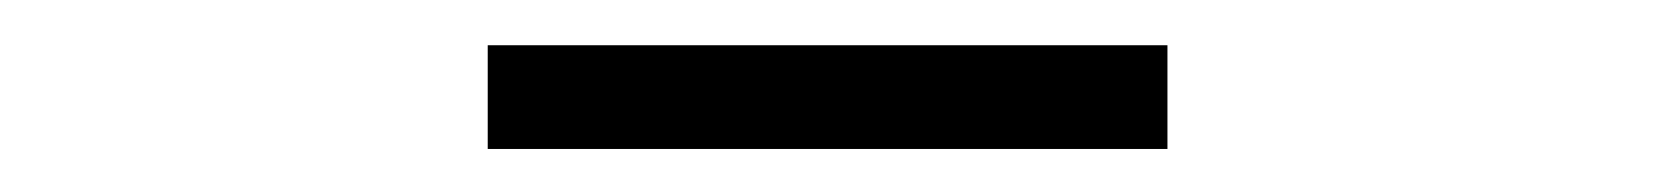

<svg xmlns="http://www.w3.org/2000/svg" viewBox="-20 -348 750 87"><path d="M201 -327.5H509V-280.5H201Z"/></svg>

Font: League Mono UltraLight
Style: Regular
Weight: 200
Width: 6
Designer: Tyler Finck
Foundry: The League of Moveable Type / Tyler Finck
Version: Version 2.210